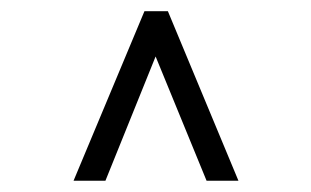

<svg xmlns="http://www.w3.org/2000/svg" viewBox="-20 -670 558 344"><path d="M258.8 -568.8 168.9 -346.2H111.8L238.8 -649.9H280.8L407.2 -346.2H350.1Z"/></svg>

Font: Linux Libertine O
Style: Bold
Weight: 700
Designer: Philipp H. Poll
Foundry: Philipp H. Poll
Version: Version 5.0.0